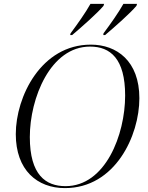

<svg xmlns="http://www.w3.org/2000/svg" viewBox="-20 -954 758 985"><path d="M511 -783 510 -774H519C571 -818 649 -887 680 -924L683 -934H613C588 -889 546 -830 511 -783ZM342 -783 340 -774H350C402 -818 480 -887 511 -924L514 -934H444C419 -889 377 -830 342 -783ZM313 11C571 11 695 -258 695 -450C695 -641 579 -725 446 -725C191 -725 61 -458 61 -266C61 -81 171 11 313 11ZM316 1C215 1 133 -56 133 -251C133 -451 239 -715 442 -715C546 -715 622 -653 622 -464C622 -263 521 1 316 1Z"/></svg>

Font: Noto Serif Display Light
Style: Italic
Weight: 300
Italic angle: -12°
Designer: Monotype Design Team
Foundry: Monotype Imaging Inc.
Version: Version 2.009